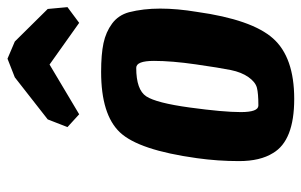

<svg xmlns="http://www.w3.org/2000/svg" viewBox="-170 -638 824 525"><g transform="rotate(-90 242.5 -376.0)"><path d="M308 -512Q356 -512 386.5 -505.5Q417 -499 440 -482Q463 -465 471 -436Q481 -397 481 -350.5Q481 -304 472 -250Q451 -100 399.5 -42Q348 16 234 16Q120 16 86 -42Q64 -77 64 -135Q64 -193 72 -250Q94 -409 142.5 -460.5Q191 -512 308 -512ZM216 -82Q249 -82 264.5 -86Q280 -90 293.5 -109Q307 -128 313 -157.5Q319 -187 328.5 -253Q338 -319 338 -367.5Q338 -416 319 -416Q259 -416 241 -388.5Q223 -361 210.5 -269.5Q198 -178 198 -130Q198 -82 216 -82ZM192 -572 157 -604 178 -658 293 -748 344 -768 391 -748 480 -658 485 -604 442 -572 328 -653Z"/></g></svg>

Font: Chau Philomene One
Style: Italic
Weight: 400
Designer: Vicente Lamonaca
Foundry: TipoType
Version: Version 1.002